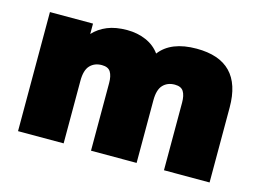

<svg xmlns="http://www.w3.org/2000/svg" viewBox="-72 -606 992 732"><g transform="rotate(15 424.0 -240.0)"><path d="M622 0V-267Q622 -295 612.5 -310.5Q603 -326 578 -326Q549 -326 531.5 -307.5Q514 -289 514 -247V0H334V-267Q334 -295 324.5 -310.5Q315 -326 290 -326Q261 -326 243.5 -307.5Q226 -289 226 -247V0H46V-470H216V-429Q238 -453 270.5 -466.5Q303 -480 349 -480Q389 -480 423 -465.5Q457 -451 478 -422Q522 -480 623 -480Q802 -480 802 -296V0Z"/></g></svg>

Font: Celebes Black
Style: Regular
Weight: 900
Designer: Anugrah Pasau
Foundry: Lafontype
Version: Version 1.000; ttfautohint (v1.8.4)